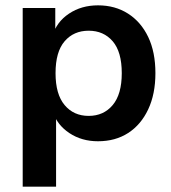

<svg xmlns="http://www.w3.org/2000/svg" viewBox="-20 -519 640 719"><path d="M65 180V-489H187V-386H177Q192 -437 238.5 -468Q285 -499 347 -499Q411 -499 459.5 -468Q508 -437 535 -380.5Q562 -324 562 -245Q562 -167 535 -109.5Q508 -52 460 -21Q412 10 347 10Q286 10 240 -20.5Q194 -51 178 -100H190V180ZM312 -85Q368 -85 402 -125.5Q436 -166 436 -245Q436 -325 402 -364.5Q368 -404 312 -404Q256 -404 222 -364.5Q188 -325 188 -245Q188 -166 222 -125.5Q256 -85 312 -85Z"/></svg>

Font: Nunito Sans 12pt ExtraLight
Style: Bold
Weight: 700
Version: Version 3.101;gftools[0.9.27]